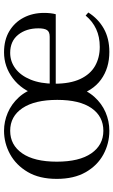

<svg xmlns="http://www.w3.org/2000/svg" viewBox="184 -756 585 994"><g transform="rotate(-90 477.0 -258.5)"><path d="M297.5 14.6Q231.4 14.6 174.5 -16.4Q117.6 -47.5 83 -108Q48.4 -168.5 48.4 -257.8Q48.4 -347.6 84.1 -408.1Q119.7 -468.5 176.7 -499.6Q233.7 -530.6 297.5 -530.6Q345.3 -530.6 390.5 -511.4Q435.7 -492.2 470.9 -453.8Q506.1 -415.3 521.2 -358.7H481.9Q508.8 -439.8 569.4 -485.2Q629.9 -530.6 703.7 -530.6Q767.7 -530.6 813.2 -503.3Q858.8 -475.9 883.2 -429.2Q907.7 -382.4 907.7 -323.2Q907.7 -304.9 905.9 -289.8Q904.1 -274.6 900.9 -262.9H492.8V-294.2H784.3Q809.9 -294.2 818.8 -308.2Q827.8 -322.1 827.8 -352.3Q827.8 -416.2 794.5 -457.5Q761.2 -498.8 700.8 -498.8Q656 -498.8 619.7 -471.6Q583.3 -444.5 562.2 -392.8Q541.1 -341.2 541.1 -268.7Q541.1 -188 565.6 -135.9Q590.1 -83.8 633.1 -59.4Q676.2 -35 731.7 -35Q783.9 -35 824.1 -53.7Q864.2 -72.3 893.9 -108.1L909.8 -94.3Q878 -43.5 826.9 -14.4Q775.8 14.6 705.6 14.6Q622 14.6 562.4 -28.6Q502.8 -71.7 478.5 -158.6L523.7 -157.8Q507.4 -101.3 472.8 -62.8Q438.2 -24.4 392.8 -4.9Q347.4 14.6 297.5 14.6ZM297.5 -16.4Q372 -16.4 414.7 -77.8Q457.4 -139.3 457.4 -255Q457.4 -371.8 414.7 -435.3Q372 -498.8 297.5 -498.8Q223.9 -498.8 180.7 -436.5Q137.5 -374.2 137.5 -257.4Q137.5 -140.8 180.7 -78.6Q223.9 -16.4 297.5 -16.4Z"/></g></svg>

Font: Early Summer Mincho VF
Style: Regular
Weight: 250
Designer: GuiWonder
Version: Version 1.002